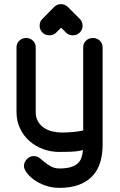

<svg xmlns="http://www.w3.org/2000/svg" viewBox="-20 -737 580 930"><path d="M242 -703Q256 -717 276 -717Q294 -717 309 -703L366 -646Q373 -639 376.5 -630.5Q380 -622 380 -612Q380 -593 366 -579Q359 -572 350.5 -569Q342 -566 333 -566Q313 -566 300 -579L276 -603L252 -579Q245 -572 236.5 -569Q228 -566 219 -566Q199 -566 186 -579Q172 -593 172 -612Q172 -622 175 -630.5Q178 -639 186 -646ZM477 -36Q477 12 465 50.5Q453 89 427.5 116Q402 143 362.5 158Q323 173 268 173Q231 173 199 161.5Q167 150 144.5 133.5Q122 117 109 99Q96 81 96 67Q96 49 110 34Q124 19 143 19Q158 19 171 28L197 49Q210 60 227.5 69.5Q245 79 268 79Q301 79 322.5 72.5Q344 66 356.5 54.5Q369 43 374.5 26.5Q380 10 382 -10Q352 -3 321.5 -2Q291 -1 268 -1Q226 -1 188.5 -15Q151 -29 122.5 -54Q94 -79 77 -115Q60 -151 60 -194V-508Q60 -527 73.5 -540Q87 -553 107 -553Q126 -553 139.5 -540Q153 -527 153 -508V-194Q153 -168 164 -149Q175 -130 193 -118Q211 -106 233.5 -100.5Q256 -95 280 -95Q304 -95 332.5 -97.5Q361 -100 383 -105V-508Q383 -527 396.5 -540Q410 -553 430 -553Q450 -553 463.5 -540Q477 -527 477 -508Z"/></svg>

Font: VDS
Style: Regular
Weight: 400
Designer: artmaker
Foundry: artmaker
Version: Version 1.000 2009 initial release